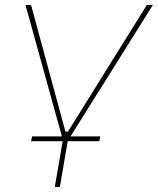

<svg xmlns="http://www.w3.org/2000/svg" viewBox="-20 -540 625 760"><path d="M225 0H107L103 19H228L197 200H217L248 19H373L377 0H259L585 -520H561L249 -19H239L103 -520H81Z"/></svg>

Font: Fixel Display 20240404 Thin
Style: Italic
Weight: 100
Italic angle: -10°
Designer: AlfaBravo + MacPaw
Foundry: Kyrylo Tkachov, Marchela Mozhyna, Serhii Makarenko, Maria Weinstein, Zakhar Kryvoshyya
Version: Version 1.211;Glyphs 3.2 (3225)